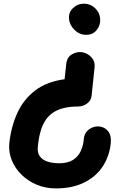

<svg xmlns="http://www.w3.org/2000/svg" viewBox="-20 -1024 644 1042"><path d="M493.5 -660.5 477 -503.5Q474 -478 452.2 -462Q430.5 -446 405 -446Q359 -446 324.5 -437.2Q290 -428.5 265.5 -411.2Q241 -394 224.8 -368Q208.5 -342 199 -307.2Q189.5 -272.5 185.5 -229Q181.5 -198 194.8 -177.8Q208 -157.5 235.5 -147.8Q263 -138 301 -138Q348 -138 376.2 -156Q404.5 -174 418.2 -204Q432 -234 435 -270.5Q437 -296 452.5 -312.2Q468 -328.5 489.2 -334.8Q510.5 -341 530 -335.5Q554.5 -329.5 569.8 -307.8Q585 -286 581 -246Q573.5 -175 536.8 -119.8Q500 -64.5 436 -33Q372 -1.5 283 -1.5Q228 -1.5 180.2 -21.2Q132.5 -41 97.2 -75.5Q62 -110 44 -154.2Q26 -198.5 30.5 -247Q40.5 -337.5 74.2 -411.2Q108 -485 171 -533Q234 -581 330.5 -594L339 -672.5Q342 -712.5 370.5 -729.2Q399 -746 430 -740Q457.5 -733.5 477 -712.2Q496.5 -691 493.5 -660.5ZM354.5 -923.5Q351.5 -956 376 -980Q400.5 -1004 436.5 -1004Q470.5 -1004 496 -979.8Q521.5 -955.5 523.5 -922Q526.5 -889 505.5 -862Q484.5 -835 448 -835Q411 -835 383.8 -862.2Q356.5 -889.5 354.5 -923.5Z"/></svg>

Font: Edu NSW ACT Hand
Style: Regular
Weight: 400
Designer: Tina and Corey Anderson, Eben Sorkin, Mirko Velimirovic
Foundry: Sorkin Type Co.
Version: Version 2.000